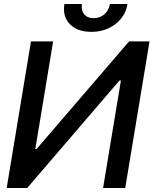

<svg xmlns="http://www.w3.org/2000/svg" viewBox="-20 -933 762 953"><path d="M133.8 -727.5H243.7L155.3 -193.4H161.6L620.6 -727.5H722.2L601.6 0H491.7L580.1 -533.2H572.8L115.2 0H13.2ZM433.6 -774.9Q363.8 -774.9 326.7 -813.2Q289.6 -851.6 299.8 -913.1H386.7Q381.8 -881.8 397.7 -862.3Q413.6 -842.8 444.8 -842.8Q476.1 -842.8 498.3 -862.3Q520.5 -881.8 525.4 -913.1H612.8Q606.4 -872.1 581.3 -841.1Q556.2 -810.1 518.3 -792.5Q480.5 -774.9 433.6 -774.9Z"/></svg>

Font: Inter Tight Medium
Style: Italic
Weight: 500
Italic angle: -9.39999°
Designer: Rasmus Andersson
Foundry: rsms
Version: Version 3.004